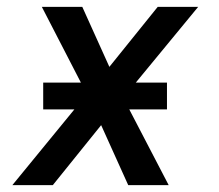

<svg xmlns="http://www.w3.org/2000/svg" viewBox="-20 -540 640 560"><path d="M16 0 197 -221H106V-299H216L102 -520H220L299 -345L440 -520H558L376 -299H467V-221H357L472 0H354L275 -175L134 0Z"/></svg>

Font: Iosevka Aile Medium
Style: Italic
Weight: 500
Italic angle: -9°
Designer: Belleve Invis
Foundry: Belleve Invis
Version: Version 31.1.0; ttfautohint (v1.8.4)